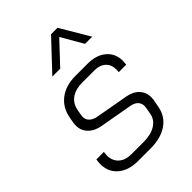

<svg xmlns="http://www.w3.org/2000/svg" viewBox="-217 -838 946 946"><g transform="rotate(-45 256.5 -364.5)"><path d="M34 -113Q34 -128 37 -143H89Q87 -127 87 -121Q87 -83 111 -61Q135 -39 177 -39H263Q313 -39 344.5 -58.5Q376 -78 383 -111L390 -150Q391 -154 391 -161Q391 -181 378 -194Q365 -207 342 -211L173 -241Q131 -248 107 -272.5Q83 -297 83 -332Q83 -342 84 -348L90 -382Q101 -441 144.5 -474Q188 -507 255 -507H340Q401 -507 437 -476Q473 -445 473 -394Q473 -387 471 -369H419Q420 -375 420 -386Q420 -421 398.5 -440.5Q377 -460 340 -460H255Q209 -460 180 -439.5Q151 -419 144 -382L138 -350Q137 -346 137 -339Q137 -319 151.5 -305.5Q166 -292 192 -288L360 -258Q400 -251 422.5 -227Q445 -203 445 -169Q445 -158 444 -152L436 -110Q426 -54 380.5 -23Q335 8 263 8H177Q111 8 72.5 -25Q34 -58 34 -113ZM315 -737H360L450 -585H400L334 -699L227 -585H172Z"/></g></svg>

Font: Bai Jamjuree Light
Style: Italic
Weight: 300
Italic angle: -10°
Version: Version 1.000; ttfautohint (v1.6)